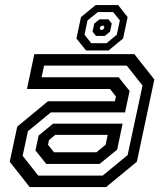

<svg xmlns="http://www.w3.org/2000/svg" viewBox="-20 -760 666 780"><path d="M100.5 0 19.5 -103 50 -245.5 174.5 -348.5H446.5L451 -368L427 -398.5H89.5L119.5 -540H526L607 -437L536 -103L411 0ZM168 -94 124 -149 137 -209.5 195.5 -257.5H478L456 -152L384.5 -94ZM135.5 -46.5H397L498.5 -130L559 -412.5L495 -493.5H159L149 -446H462L506.5 -390.5L488 -303.5H186.5L93.5 -227L72 -127ZM199.5 -141.5H372L409 -172L417.5 -212H204.5L179 -191L175 -172ZM329.5 -555 290.5 -603.5 309 -690.5 368.5 -739.5H460L498.5 -690.5L480 -603.5L421 -555ZM350.5 -584.5H413L454.5 -619L467 -677L439.5 -711H377.5L335.5 -677L323.5 -619ZM370 -614 356 -631.5 363 -664.5 384.5 -681.5H420.5L434 -664.5L427 -631.5L406 -614ZM388.5 -639H397L402 -643.5L404 -651L401 -655.5H392.5L387.5 -651L385.5 -643.5Z"/></svg>

Font: Tourney Medium
Style: Italic
Weight: 500
Italic angle: -12°
Version: Version 1.015